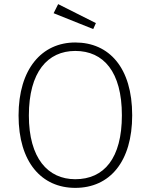

<svg xmlns="http://www.w3.org/2000/svg" viewBox="-20 -900 731 931"><path d="M262 -880 240 -836 432 -759 445 -788ZM345 -694C183 -694 70 -566 70 -340C70 -113 182 11 345 11C513 11 621 -117 621 -341C621 -572 509 -694 345 -694ZM345 -653C482 -653 571 -552 571 -341C571 -133 485 -31 345 -31C212 -31 120 -133 120 -340C120 -551 211 -653 345 -653Z"/></svg>

Font: Fira Sans ExtraLight
Style: Regular
Weight: 200
Designer: bBox Type GmbH & Carrois Corporate GbR & Edenspiekermann AG
Foundry: bBox Type GmbH & Carrois Corporate GbR & Edenspiekermann AG
Version: Version 4.300;PS 004.300;hotconv 1.0.88;makeotf.lib2.5.64775